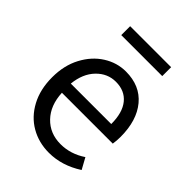

<svg xmlns="http://www.w3.org/2000/svg" viewBox="-212 -850 977 977"><g transform="rotate(45 277.0 -361.0)"><path d="M148 -735H443V-671H148ZM51 -271Q51 -356 85.5 -421Q120 -486 176 -521.5Q232 -557 296 -557Q398 -557 455 -488.5Q512 -420 512 -302Q512 -276 508 -250H142Q146 -163 195.5 -111.5Q245 -60 322 -60Q394 -60 458 -103L491 -43Q404 13 311 13Q238 13 179 -21Q120 -55 85.5 -119.5Q51 -184 51 -271ZM297 -484Q237 -484 193 -438.5Q149 -393 141 -315H432Q432 -397 396.5 -440.5Q361 -484 297 -484Z"/></g></svg>

Font: Noto Sans SC
Style: Regular
Weight: 400
Designer: Ryoko NISHIZUKA ____ (kana & ideographs); Paul D. Hunt (Latin, Greek & Cyrillic); Wenlong ZHANG ___ (bopomofo); Sandoll 
Foundry: Adobe Systems Incorporated
Version: Version 1.004